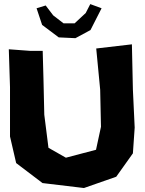

<svg xmlns="http://www.w3.org/2000/svg" viewBox="-20 -902 712 946"><path d="M205.1 -875 160.2 -861.3 187.5 -779.3 269.5 -717.8 351.6 -713.9 425.8 -753.9 480.5 -861.3 424.8 -881.8 402.3 -837.9 347.7 -787.1H293L242.2 -826.2ZM23.4 -659.2 29.3 -472.7V-229.5L59.6 -98.6L189.5 0L393.6 24.4L552.7 -31.2L634.8 -146.5L643.6 -273.4L634.8 -460L629.9 -683.6L454.1 -663.1L473.6 -460L477.5 -277.3L453.1 -164.1L304.7 -125L218.8 -173.8L198.2 -336.9L194.3 -507.8L190.4 -651.4H128.9Z"/></svg>

Font: MaokenAssortedSans-TC
Style: Regular
Weight: 500
Version: Version 0.83